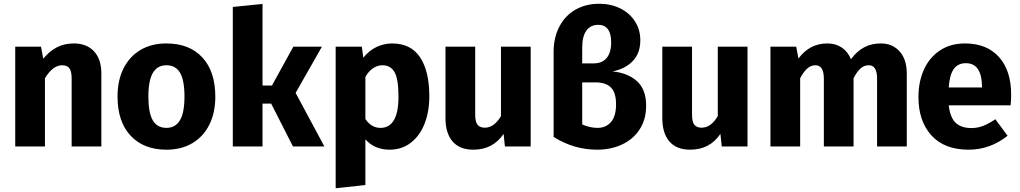

<svg xmlns="http://www.w3.org/2000/svg" viewBox="-20 -779 5426 1021"><path d="M519 -388V0H361V-361Q361 -401 348.5 -416.5Q336 -432 311 -432Q261 -432 219 -363V0H61V-531H198L210 -467Q244 -508 283.5 -528Q323 -548 372 -548Q441 -548 480 -506Q519 -464 519 -388Z M1125 -265Q1125 -180 1093.5 -116.5Q1062 -53 1003.5 -18Q945 17 865 17Q744 17 674.5 -57.5Q605 -132 605 -266Q605 -351 636.5 -414.5Q668 -478 726.5 -513Q785 -548 865 -548Q987 -548 1056 -473.5Q1125 -399 1125 -265ZM769 -266Q769 -179 792.5 -139Q816 -99 865 -99Q913 -99 937 -139.5Q961 -180 961 -265Q961 -352 937.5 -392Q914 -432 865 -432Q817 -432 793 -391.5Q769 -351 769 -266Z M1552 -285 1705 0H1538L1422 -228H1376V0H1218V-742L1376 -758V-324H1426L1540 -531H1692Z M2263 -267Q2263 -185 2237.5 -120.5Q2212 -56 2164 -19.5Q2116 17 2052 17Q1972 17 1923 -38V205L1765 222V-531H1904L1912 -472Q1943 -511 1983 -529.5Q2023 -548 2065 -548Q2165 -548 2214 -474Q2263 -400 2263 -267ZM2099 -265Q2099 -359 2078 -395.5Q2057 -432 2014 -432Q1987 -432 1963.5 -416Q1940 -400 1923 -370V-146Q1955 -99 2003 -99Q2099 -99 2099 -265Z M2665 0 2658 -67Q2601 17 2497 17Q2424 17 2386.5 -27Q2349 -71 2349 -150V-531H2507V-170Q2507 -131 2519.5 -115.5Q2532 -100 2558 -100Q2608 -100 2644 -162V-531H2802V0Z M3416 -217Q3416 -144 3381.5 -91Q3347 -38 3287.5 -10.5Q3228 17 3156 17Q3031 17 2924 -51V-503Q2924 -580 2955 -638.5Q2986 -697 3041 -728Q3096 -759 3166 -759Q3228 -759 3278 -734.5Q3328 -710 3356.5 -665.5Q3385 -621 3385 -565Q3385 -496 3345 -454.5Q3305 -413 3237 -399Q3317 -392 3366.5 -348Q3416 -304 3416 -217ZM3076 -526V-442H3137Q3182 -442 3206 -470.5Q3230 -499 3230 -553Q3230 -647 3161 -647Q3121 -647 3098.5 -616.5Q3076 -586 3076 -526ZM3256 -224Q3256 -287 3228.5 -314Q3201 -341 3147 -341H3076V-117Q3118 -99 3157 -99Q3203 -99 3229.5 -130.5Q3256 -162 3256 -224Z M3818 0 3811 -67Q3754 17 3650 17Q3577 17 3539.5 -27Q3502 -71 3502 -150V-531H3660V-170Q3660 -131 3672.5 -115.5Q3685 -100 3711 -100Q3761 -100 3797 -162V-531H3955V0Z M4802 -388V0H4644V-361Q4644 -432 4600 -432Q4575 -432 4556 -415Q4537 -398 4519 -363V0H4361V-361Q4361 -432 4316 -432Q4292 -432 4272.5 -414.5Q4253 -397 4235 -363V0H4077V-531H4214L4226 -468Q4256 -508 4294 -528Q4332 -548 4380 -548Q4424 -548 4456.5 -526Q4489 -504 4505 -464Q4537 -507 4575.5 -527.5Q4614 -548 4664 -548Q4726 -548 4764 -505.5Q4802 -463 4802 -388Z M5354 -219H5025Q5033 -152 5063 -125Q5093 -98 5146 -98Q5178 -98 5208 -109.5Q5238 -121 5273 -145L5338 -57Q5245 17 5131 17Q5002 17 4933 -59Q4864 -135 4864 -263Q4864 -344 4893 -408.5Q4922 -473 4978 -510.5Q5034 -548 5112 -548Q5227 -548 5292 -476Q5357 -404 5357 -276Q5357 -243 5354 -219ZM5202 -321Q5200 -443 5116 -443Q5075 -443 5052.5 -413Q5030 -383 5025 -314H5202Z"/></svg>

Font: Fira Sans BGR
Style: Bold
Weight: 700
Designer: bBox Type GmbH & Carrois Corporate GbR & Edenspiekermann AG
Foundry: bBox Type GmbH & Carrois Corporate GbR & Edenspiekermann AG
Version: Version 4.301